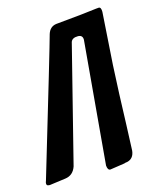

<svg xmlns="http://www.w3.org/2000/svg" viewBox="-163 -794 687 858"><g transform="rotate(-15 181.0 -365.0)"><path d="M240 -9Q228 -9 226 -31Q226 -37 276 -600Q276 -622 254 -622Q227 -622 221 -604L85 -65Q72 -27 35.5 -22Q-1 -17 -39 -12Q-46 -12 -50 -14Q-54 -16 -54 -23Q-54 -28 -51 -35Q121 -611 135 -664Q145 -696 175 -700Q315 -713 365 -720L377 -721Q388 -721 388 -699L372 -457Q365 -324 361 -190L356 -65Q352 -29 321 -22Q315 -22 307 -19Z"/></g></svg>

Font: Bangerz
Style: Regular
Weight: 400
Designer: vernon adams
Foundry: Vernon Adams
Version: Version 2.10;February 7, 2025;FontCreator 13.0.0.2683 64-bit